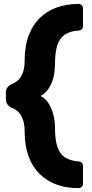

<svg xmlns="http://www.w3.org/2000/svg" viewBox="-20 -796 465 974"><path d="M374 158Q315 158 266 140Q217 122 180.5 86Q144 50 124.5 -4Q105 -58 105 -131Q105 -172 91.5 -201Q78 -230 50 -245L37 -250Q10 -265 10 -291V-328Q10 -354 37 -368L50 -374Q79 -389 92 -417.5Q105 -446 105 -487Q105 -560 124.5 -613.5Q144 -667 180 -703Q216 -739 265 -757Q314 -775 373 -776H379Q388 -776 394.5 -769.5Q401 -763 401 -754V-663Q401 -654 395 -648Q389 -642 381 -641H377Q335 -638 309 -620.5Q283 -603 271 -567Q259 -531 259 -472Q259 -409 238 -366.5Q217 -324 185 -309Q207 -300 223.5 -276Q240 -252 249.5 -218.5Q259 -185 259 -146Q259 -88 271 -51.5Q283 -15 309 2Q335 19 376 23H381Q389 24 395 30Q401 36 401 45V136Q401 146 394.5 152Q388 158 379 158Z"/></svg>

Font: Rubik
Style: Bold
Weight: 700
Designer: Hubert and Fischer
Foundry: Hubert and Fischer
Version: Version 2.300;gftools[0.9.30]